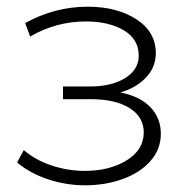

<svg xmlns="http://www.w3.org/2000/svg" viewBox="-20 -548 566 573"><path d="M31 -63 51 -100Q86 -70 134.5 -54Q183 -38 233 -38Q307 -38 358 -69.5Q409 -101 409 -153Q409 -199 366.5 -225.5Q324 -252 252 -252H168V-290H250Q313 -290 353.5 -315Q394 -340 394 -382Q394 -431 349.5 -457.5Q305 -484 236 -484Q148 -484 70 -439L55 -479Q143 -528 242 -528Q329 -528 387 -490.5Q445 -453 445 -389Q445 -348 416 -317Q387 -286 339 -272Q397 -261 428.5 -228.5Q460 -196 460 -149Q460 -103 429.5 -68Q399 -33 347 -14Q295 5 234 5Q178 5 124.5 -12.5Q71 -30 31 -63Z"/></svg>

Font: Goldbeck Next Light
Style: Regular
Weight: 300
Designer: Julieta Ulanovsky
Foundry: Julieta Ulanovsky
Version: Version 7.200